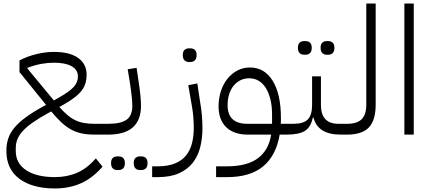

<svg xmlns="http://www.w3.org/2000/svg" viewBox="-20 -760 2437 1084"><path d="M290 304Q163 304 89.5 249.5Q16 195 16 92Q16 55 26 23.5Q36 -8 60.5 -38Q85 -68 126 -98Q167 -128 229 -162L240 -168L90 -353V-419Q134 -442 185.5 -454.5Q237 -467 285 -467Q373 -467 421 -433Q469 -399 469 -338Q469 -313 463 -291.5Q457 -270 442 -250Q427 -230 402 -210.5Q377 -191 340 -170L315 -156Q339 -129 360 -111Q381 -93 403.5 -82Q426 -71 452.5 -66Q479 -61 513 -61H572V-17L556 0H513Q472 0 440 -7Q408 -14 380 -29.5Q352 -45 325.5 -70Q299 -95 269 -131L251 -121Q198 -92 163 -67Q128 -42 107 -18.5Q86 5 77.5 28Q69 51 69 76V92Q69 163 128.5 201.5Q188 240 290 240Q358 240 415 215.5Q472 191 521 134L559 181Q502 246 436.5 275Q371 304 290 304ZM135 -373 284 -193 316 -211Q374 -244 397 -270Q420 -296 420 -328Q420 -366 384.5 -386Q349 -406 284 -406Q251 -406 214 -399.5Q177 -393 135 -377Z M556 -45 572 -61H591Q662 -61 694.5 -84Q727 -107 727 -162Q727 -182 724 -212Q721 -242 714 -289L701 -369L751 -377L763 -297Q770 -251 773 -219Q776 -187 776 -163Q776 0 591 0H556ZM770 200Q754 200 744.5 190.5Q735 181 735 161Q735 141 744.5 132Q754 123 770 123H778Q794 123 803.5 132Q813 141 813 161Q813 181 803.5 190.5Q794 200 778 200ZM642 200Q626 200 616.5 190.5Q607 181 607 161Q607 141 616.5 132Q626 123 642 123H650Q666 123 675.5 132Q685 141 685 161Q685 181 675.5 190.5Q666 200 650 200Z M839 179H871Q929 179 968.5 162.5Q1008 146 1031 117Q1054 88 1064 48.5Q1074 9 1074 -37Q1074 -65 1071.5 -97.5Q1069 -130 1064 -158L1043 -279L1094 -289L1109 -190Q1116 -151 1119.5 -111.5Q1123 -72 1123 -36Q1123 22 1110 72.5Q1097 123 1067.5 160Q1038 197 990 218.5Q942 240 871 240H839ZM1047 -410Q1031 -410 1021.5 -419.5Q1012 -429 1012 -449Q1012 -469 1021.5 -478Q1031 -487 1047 -487H1055Q1071 -487 1080.5 -478Q1090 -469 1090 -449Q1090 -429 1080.5 -419.5Q1071 -410 1055 -410Z M1200 179H1262Q1375 179 1436 133.5Q1497 88 1511 0H1380Q1300 0 1257 -42Q1214 -84 1214 -160Q1214 -205 1227 -245Q1240 -285 1263.5 -314.5Q1287 -344 1319.5 -361.5Q1352 -379 1391 -379Q1473 -379 1519.5 -304Q1566 -229 1566 -94Q1566 -85 1566 -77Q1566 -69 1565 -61H1614V-16L1598 0H1559Q1539 118 1466 179Q1393 240 1262 240H1200ZM1265 -166Q1265 -61 1377 -61H1516V-114Q1516 -160 1507 -197.5Q1498 -235 1481.5 -262Q1465 -289 1441 -303.5Q1417 -318 1387 -318Q1359 -318 1336.5 -306.5Q1314 -295 1298 -275Q1282 -255 1273.5 -227Q1265 -199 1265 -166Z M1598 -45 1614 -61H1637Q1693 -61 1717.5 -85.5Q1742 -110 1742 -167V-329H1792V-167Q1792 -61 1891 -61H1920V-16L1904 0Q1774 0 1750 -96H1746Q1735 -42 1701.5 -21Q1668 0 1598 0ZM1825 -451Q1809 -451 1799.5 -460.5Q1790 -470 1790 -490Q1790 -510 1799.5 -519Q1809 -528 1825 -528H1833Q1849 -528 1858.5 -519Q1868 -510 1868 -490Q1868 -470 1858.5 -460.5Q1849 -451 1833 -451ZM1697 -451Q1681 -451 1671.5 -460.5Q1662 -470 1662 -490Q1662 -510 1671.5 -519Q1681 -528 1697 -528H1705Q1721 -528 1730.5 -519Q1740 -510 1740 -490Q1740 -470 1730.5 -460.5Q1721 -451 1705 -451Z M1904 -45 1920 -61H1939Q1996 -61 2022 -87Q2048 -113 2048 -169V-740H2101V-169Q2101 -81 2062.5 -40.5Q2024 0 1939 0H1904Z M2263 -740H2316V0H2263Z"/></svg>

Font: IBM Plex Sans Arabic Light
Style: Regular
Weight: 300
Designer: Mike Abbink, Paul van der Laan, Pieter van Rosmalen, Wael Morcos, Khajak Apelian
Foundry: Bold Monday
Version: Version 1.2